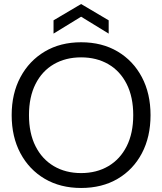

<svg xmlns="http://www.w3.org/2000/svg" viewBox="-20 -922 806 954"><path d="M383 12Q280 12 202.5 -33.5Q125 -79 81.5 -160.5Q38 -242 38 -350Q38 -457 81.5 -538.5Q125 -620 202.5 -666Q280 -712 383 -712Q487 -712 564.5 -666Q642 -620 685 -538.5Q728 -457 728 -350Q728 -242 685 -160.5Q642 -79 564.5 -33.5Q487 12 383 12ZM383 -62Q460 -62 518.5 -96.5Q577 -131 609.5 -195.5Q642 -260 642 -350Q642 -440 609.5 -504.5Q577 -569 518.5 -603Q460 -637 383 -637Q306 -637 247.5 -603Q189 -569 156.5 -504.5Q124 -440 124 -350Q124 -260 156.5 -195.5Q189 -131 247.5 -96.5Q306 -62 383 -62ZM246 -755V-821L383 -902L520 -821V-755L383 -839Z"/></svg>

Font: DM Sans 36pt
Style: Regular
Weight: 400
Designer: Colophon Foundry, Jonny Pinhorn
Foundry: Colophon Foundry
Version: Version 4.004;gftools[0.9.30]